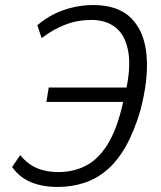

<svg xmlns="http://www.w3.org/2000/svg" viewBox="-20 -733 638 761"><path d="M208 8Q148 8 102.5 -11Q57 -30 28 -71L60 -118Q89 -83 125.5 -67Q162 -51 210 -51Q277 -51 328 -80.5Q379 -110 415 -175.5Q451 -241 473 -352L500 -329H164L173 -386H513L476 -360Q500 -462 488.5 -527.5Q477 -593 439 -623.5Q401 -654 342 -654Q288 -654 239.5 -635.5Q191 -617 145 -582L128 -633Q161 -661 196 -678Q231 -695 270 -704Q309 -713 350 -713Q449 -713 501 -660Q553 -607 561 -512.5Q569 -418 536 -294Q511 -210 478 -152Q445 -94 403 -58.5Q361 -23 311.5 -7.5Q262 8 208 8Z"/></svg>

Font: Nunito Sans 7pt Condensed Light
Style: Italic
Weight: 300
Width: 3
Italic angle: -9°
Designer: Vernon Adams
Foundry: Vernon Adams
Version: Version 3.101;gftools[0.9.27]